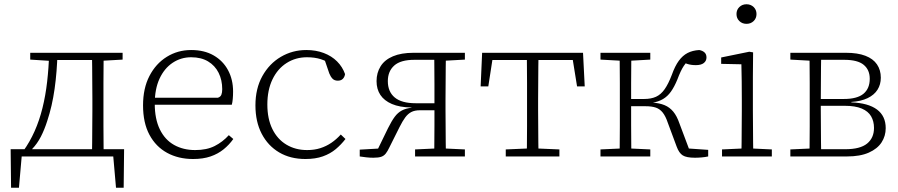

<svg xmlns="http://www.w3.org/2000/svg" viewBox="-20 -735 4221 902"><path d="M537 0H57L84 -24L69 147H32L30 -34H563L561 147H525L510 -24ZM412 0Q413 -30 413 -67Q413 -104 413.5 -143Q414 -182 414 -216V-271Q414 -306 413.5 -344.5Q413 -383 413 -420.5Q413 -458 412 -487H467Q467 -458 466.5 -420.5Q466 -383 466 -344.5Q466 -306 466 -271V-216Q466 -182 466 -143Q466 -104 466.5 -67Q467 -30 467 0ZM122 -455V-487H230V-449H216ZM437 -449V-487H556V-455L450 -449ZM89 -25Q120 -68 142.5 -118.5Q165 -169 179.5 -227.5Q194 -286 201.5 -351.5Q209 -417 211 -487H250Q248 -399 236.5 -317.5Q225 -236 202 -167Q189 -126 172 -93Q155 -60 131 -35V-9ZM227 -453V-487H434V-453Z M887 12Q818 12 765 -17Q712 -46 682 -102Q652 -158 652 -240Q652 -320 682 -378Q712 -436 763.5 -468Q815 -500 878 -500Q940 -500 984 -474.5Q1028 -449 1051.5 -405Q1075 -361 1075 -305Q1075 -286 1073.5 -270Q1072 -254 1069 -243H685V-276H1004Q1016 -280 1020 -290Q1024 -300 1024 -316Q1024 -359 1007 -393Q990 -427 957.5 -446.5Q925 -466 878 -466Q830 -466 791 -440Q752 -414 729.5 -365.5Q707 -317 707 -248Q707 -176 731 -127Q755 -78 798 -54Q841 -30 897 -30Q951 -30 988.5 -49Q1026 -68 1055 -100L1076 -82Q1057 -55 1030.5 -33.5Q1004 -12 969 0Q934 12 887 12Z M1415 12Q1344 12 1291.5 -19Q1239 -50 1209.5 -106.5Q1180 -163 1180 -240Q1180 -319 1212.5 -377.5Q1245 -436 1299.5 -468Q1354 -500 1419 -500Q1464 -500 1501 -486Q1538 -472 1563.5 -446.5Q1589 -421 1601 -387Q1599 -373 1590.5 -364.5Q1582 -356 1567 -356Q1551 -356 1542 -365.5Q1533 -375 1527 -390L1500 -469L1541 -430Q1515 -448 1487 -457Q1459 -466 1422 -466Q1369 -466 1326.5 -439Q1284 -412 1260 -362Q1236 -312 1236 -244Q1236 -177 1259.5 -129Q1283 -81 1325.5 -55.5Q1368 -30 1423 -30Q1457 -30 1485 -39Q1513 -48 1536.5 -64Q1560 -80 1581 -103L1603 -82Q1583 -56 1557.5 -34.5Q1532 -13 1497 -0.5Q1462 12 1415 12Z M1923 -487H2164V-455L2056 -449L2042 -454H1927Q1862 -454 1832 -427Q1802 -400 1802 -354Q1802 -304 1834.5 -277Q1867 -250 1933 -250H2041V-217H1953Q1928 -217 1912 -208.5Q1896 -200 1883.5 -183Q1871 -166 1857 -138L1809 -42Q1801 -25 1792.5 -14Q1784 -3 1771 1.5Q1758 6 1734 6Q1716 6 1700 4Q1684 2 1670 0V-32L1775 -38L1749 -22L1803 -133Q1820 -167 1834.5 -186.5Q1849 -206 1868 -216Q1887 -226 1914 -229L1912 -230Q1857 -231 1821 -246.5Q1785 -262 1767 -289Q1749 -316 1749 -354Q1749 -393 1768 -423.5Q1787 -454 1826 -470.5Q1865 -487 1923 -487ZM2020 0Q2020 -30 2020.5 -67.5Q2021 -105 2021 -146Q2021 -187 2021 -225V-256Q2021 -298 2021 -340Q2021 -382 2020.5 -420Q2020 -458 2020 -487H2075Q2074 -458 2074 -420.5Q2074 -383 2073.5 -344.5Q2073 -306 2073 -271V-216Q2073 -182 2073.5 -143Q2074 -104 2074 -67Q2074 -30 2075 0ZM1930 0V-33L2039 -38H2057L2164 -33V0Z M2238 -329 2245 -487H2719L2727 -329H2691L2667 -478L2693 -453H2271L2297 -478L2274 -329ZM2356 0V-33L2473 -38H2491L2608 -33V0ZM2455 0Q2455 -30 2455.5 -67Q2456 -104 2456 -143Q2456 -182 2456 -216V-271Q2456 -306 2456 -344.5Q2456 -383 2455.5 -420.5Q2455 -458 2455 -487H2510Q2509 -458 2509 -420.5Q2509 -383 2508.5 -344.5Q2508 -306 2508 -271V-216Q2508 -182 2508.5 -143Q2509 -104 2509 -67Q2509 -30 2510 0Z M2801 0V-33L2910 -38H2928L3035 -33V0ZM2801 -455V-487H3035V-455L2928 -449H2910ZM2891 0Q2891 -30 2891.5 -67Q2892 -104 2892 -143Q2892 -182 2892 -216V-271Q2892 -306 2892 -344.5Q2892 -383 2891.5 -420.5Q2891 -458 2891 -487H2946Q2946 -458 2945.5 -420.5Q2945 -383 2945 -343Q2945 -303 2945 -267V-228Q2945 -188 2945 -147Q2945 -106 2945.5 -68Q2946 -30 2946 0ZM3159 -46 3117 -159Q3107 -189 3093.5 -206Q3080 -223 3061 -229.5Q3042 -236 3012 -236H2924V-270H3006Q3039 -270 3062 -280.5Q3085 -291 3102.5 -316Q3120 -341 3136 -383Q3151 -425 3169 -449.5Q3187 -474 3210 -486Q3233 -498 3265 -500Q3281 -497 3290 -488.5Q3299 -480 3299 -465Q3299 -449 3286.5 -439Q3274 -429 3249 -429Q3227 -429 3209.5 -434.5Q3192 -440 3178 -447L3223 -463Q3207 -447 3192.5 -425.5Q3178 -404 3162 -361Q3148 -327 3132 -304.5Q3116 -282 3094.5 -269.5Q3073 -257 3044 -252V-253Q3078 -251 3102 -241Q3126 -231 3143 -210.5Q3160 -190 3172 -155L3225 -14L3191 -39L3307 -31V0Q3293 3 3276.5 4.5Q3260 6 3245 6Q3205 6 3187.5 -5Q3170 -16 3159 -46Z M3372 0V-33L3482 -38H3500L3606 -33V0ZM3463 0Q3464 -30 3464 -67Q3464 -104 3464.5 -143Q3465 -182 3465 -215V-266Q3465 -311 3464.5 -352.5Q3464 -394 3463 -433L3368 -435V-465L3500 -492L3518 -489L3517 -375V-215Q3517 -182 3517.5 -143Q3518 -104 3518 -67Q3518 -30 3519 0ZM3487 -623Q3467 -623 3453.5 -636Q3440 -649 3440 -669Q3440 -689 3453.5 -702Q3467 -715 3487 -715Q3507 -715 3520.5 -702Q3534 -689 3534 -669Q3534 -649 3520.5 -636Q3507 -623 3487 -623Z M3693 0V-33L3802 -38L3816 -34H3951Q4021 -34 4053.5 -60.5Q4086 -87 4086 -134Q4086 -165 4072.5 -188.5Q4059 -212 4028.5 -225Q3998 -238 3948 -238H3816V-270H3944Q4007 -270 4036.5 -294.5Q4066 -319 4066 -365Q4066 -407 4037.5 -430.5Q4009 -454 3946 -454H3816L3802 -449L3693 -455V-487H3954Q4009 -487 4045.5 -473Q4082 -459 4100 -432.5Q4118 -406 4118 -370Q4118 -338 4102.5 -313.5Q4087 -289 4056 -274Q4025 -259 3979 -256L3980 -254Q4059 -251 4100 -220.5Q4141 -190 4141 -133Q4141 -96 4121.5 -66Q4102 -36 4061.5 -18Q4021 0 3959 0ZM3783 0Q3783 -30 3783.5 -67Q3784 -104 3784 -143Q3784 -182 3784 -216V-271Q3784 -306 3784 -344.5Q3784 -383 3783.5 -420.5Q3783 -458 3783 -487H3838Q3837 -458 3837 -420Q3837 -382 3836.5 -341Q3836 -300 3836 -261V-216Q3836 -182 3836.5 -143Q3837 -104 3837 -67Q3837 -30 3838 0Z"/></svg>

Font: Source Serif 4 Light
Style: Regular
Weight: 300
Designer: Frank Grießhammer
Foundry: Adobe Systems Incorporated
Version: Version 4.004;hotconv 1.0.116;makeotfexe 2.5.65601